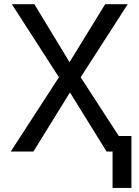

<svg xmlns="http://www.w3.org/2000/svg" viewBox="-20 -731 669 926"><path d="M315.4 -431.2 487.3 -710.9H596.2L369.1 -358.4L601.6 0H494.1L317.4 -285.2L141.1 0H31.7L264.2 -358.4L37.1 -710.9H145.5ZM613.8 175.3H522.9V-75.2H613.8Z"/></svg>

Font: Roboto Web
Style: Regular
Weight: 400
Designer: Google
Version: Version 1.200310; 2013